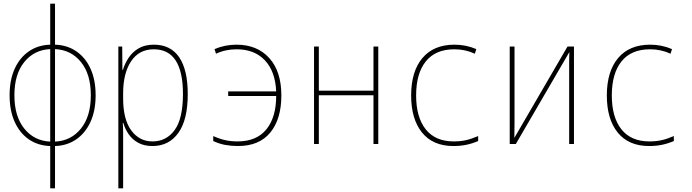

<svg xmlns="http://www.w3.org/2000/svg" viewBox="-20 -780 3750 1040"><path d="M252 240V11Q186 9 136.5 -25Q87 -59 59.5 -120Q32 -181 32 -264Q32 -347 59.5 -407.5Q87 -468 136.5 -502Q186 -536 252 -538V-760H278V-538Q344 -536 393.5 -502Q443 -468 470.5 -407.5Q498 -347 498 -264Q498 -181 470.5 -120.5Q443 -60 393.5 -25.5Q344 9 278 11V240ZM472 -264Q472 -378 418.5 -444Q365 -510 278 -514V-13Q365 -17 418.5 -83.5Q472 -150 472 -264ZM58 -264Q58 -150 111.5 -83.5Q165 -17 252 -13V-514Q165 -510 111.5 -444Q58 -378 58 -264Z M621 240V-528H642L643 -402H646Q656 -436 677 -467.5Q698 -499 731.5 -518.5Q765 -538 814 -538Q904 -538 950.5 -470Q997 -402 997 -270Q997 -131 946 -60Q895 11 806 11Q760 11 728 -7Q696 -25 676.5 -53.5Q657 -82 648 -114H645Q647 -89 647 -60.5Q647 -32 647 -3V240ZM806 -14Q881 -14 926 -75.5Q971 -137 971 -271Q971 -513 813 -513Q733 -513 690 -448Q647 -383 647 -275V-247Q647 -133 691 -73.5Q735 -14 806 -14Z M1269 11Q1233 11 1200 5Q1167 -1 1135 -16V-43Q1171 -27 1201.5 -20.5Q1232 -14 1267 -14Q1370 -14 1423 -79.5Q1476 -145 1476 -260H1216V-285H1476Q1471 -394 1414.5 -453.5Q1358 -513 1262 -513Q1201 -513 1150 -489L1142 -514Q1198 -538 1261 -538Q1373 -538 1438.5 -465.5Q1504 -393 1504 -263Q1504 -135 1444 -62Q1384 11 1269 11Z M1681 0V-528H1707V-289H2003V-528H2029V0H2003V-264H1707V0Z M2436 11Q2325 11 2266 -62Q2207 -135 2207 -263Q2207 -393 2268 -465.5Q2329 -538 2442 -538Q2504 -538 2560 -514L2552 -489Q2501 -513 2441 -513Q2339 -513 2286.5 -447.5Q2234 -382 2234 -263Q2234 -145 2286 -79.5Q2338 -14 2438 -14Q2473 -14 2503 -20.5Q2533 -27 2570 -43V-16Q2537 -2 2505 4.5Q2473 11 2436 11Z M2741 0V-528H2767V-114Q2767 -90 2766.5 -72.5Q2766 -55 2766 -33L3054 -528H3089V0H3063V-414Q3063 -437 3063 -455.5Q3063 -474 3064 -498L2774 0Z M3496 11Q3385 11 3326 -62Q3267 -135 3267 -263Q3267 -393 3328 -465.5Q3389 -538 3502 -538Q3564 -538 3620 -514L3612 -489Q3561 -513 3501 -513Q3399 -513 3346.5 -447.5Q3294 -382 3294 -263Q3294 -145 3346 -79.5Q3398 -14 3498 -14Q3533 -14 3563 -20.5Q3593 -27 3630 -43V-16Q3597 -2 3565 4.5Q3533 11 3496 11Z"/></svg>

Font: Noto Sans Mono Condensed Thin
Style: Regular
Weight: 100
Width: 3
Designer: Monotype Design Team
Foundry: Monotype Imaging Inc.
Version: Version 2.014; ttfautohint (v1.8.4.7-5d5b)